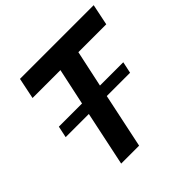

<svg xmlns="http://www.w3.org/2000/svg" viewBox="-180 -873 1037 1037"><g transform="rotate(-45 338.0 -355.0)"><path d="M651 -589H438L393 -379H571L557 -313H379L313 0H176L242 -313H65L79 -379H256L301 -589H88L113 -710H676Z"/></g></svg>

Font: Raleway-v4020
Style: Bold Italic
Weight: 700
Italic angle: -12°
Designer: Matt McInerney, Pablo Impallari, Rodrigo Fuenzalida
Foundry: Matt McInerney, Pablo Impallari, Rodrigo Fuenzalida
Version: Version 4.020;PS 004.020;hotconv 1.0.88;makeotf.lib2.5.64775